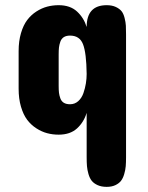

<svg xmlns="http://www.w3.org/2000/svg" viewBox="-20 -520 571 740"><path d="M465.8 -387.2V85.9Q465.8 106 464.6 120.6Q463.4 135.3 458.7 151.1Q454.1 167 446.3 177Q438.5 187 424.6 193.6Q410.6 200.2 391.1 200.2Q371.1 200.2 356.4 193.6Q341.8 187 333.7 177Q325.7 167 321 150.9Q316.4 134.8 315.2 120.4Q314 106 314 85.9V-85Q303.2 -49.3 276.9 -25.1Q250.5 -1 206.1 -1Q183.1 -1 161.9 -6.6Q140.6 -12.2 120.1 -25.4Q99.6 -38.6 84.7 -58.3Q69.8 -78.1 60.8 -108.9Q51.8 -139.6 51.8 -178.2V-323.2Q51.8 -361.3 60.8 -392.1Q69.8 -422.9 84.7 -442.6Q99.6 -462.4 120.1 -475.6Q140.6 -488.8 161.9 -494.4Q183.1 -500 206.1 -500Q250.5 -500 276.9 -475.6Q303.2 -451.2 314 -416Q314 -500 391.1 -500Q411.6 -500 426.3 -493.2Q440.9 -486.3 448.5 -476.8Q456.1 -467.3 460.2 -450.7Q464.4 -434.1 465.1 -421.1Q465.8 -408.2 465.8 -387.2ZM206.1 -310.1V-189Q206.1 -172.9 207.3 -162.6Q208.5 -152.3 212.6 -140.9Q216.8 -129.4 226.1 -123.8Q235.4 -118.2 250 -118.2Q268.1 -118.2 281.5 -130.1Q294.9 -142.1 301.5 -161.1Q308.1 -180.2 311 -198.5Q314 -216.8 314 -234.9Q313 -315.9 300 -349.4Q287.1 -382.8 250 -382.8Q235.4 -382.8 226.1 -377Q216.8 -371.1 212.6 -359.4Q208.5 -347.7 207.3 -337.2Q206.1 -326.7 206.1 -310.1Z"/></svg>

Font: Concert One
Style: Regular
Weight: 400
Designer: Johan Kallas, Mihkel Virkus
Foundry: Johan Kallas, Mihkel Virkus
Version: Version 1.003